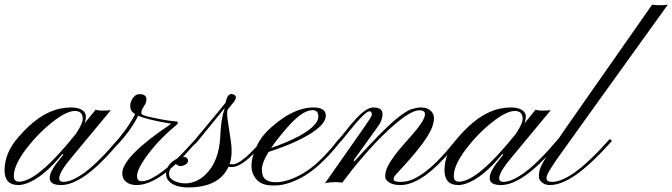

<svg xmlns="http://www.w3.org/2000/svg" viewBox="-69 -799 2907 830"><path d="M194.8 1Q146 1 146 -29.3Q146 -54.2 174.3 -91.8L205.1 -130.9L200.2 -132.8Q118.2 -31.7 45.4 -5.9Q25.4 1 10.7 1Q-49.3 1 -49.3 -63Q-49.3 -138.2 10.7 -206.5Q99.6 -310.1 189.5 -329.1Q216.3 -334.5 235.4 -334.5Q254.4 -334.5 265.4 -331.8Q276.4 -329.1 284.7 -324.2Q302.2 -313 302.2 -296.6Q302.2 -280.3 296.4 -265.6L344.2 -324.7Q357.4 -320.8 368.7 -320.8Q397.5 -320.8 410.2 -322.8L245.6 -124.5Q187 -56.2 187 -28.3Q187 -12.7 205.6 -12.7Q224.1 -12.7 248.3 -23.9Q272.5 -35.2 296.4 -52.7Q320.3 -70.3 343 -91.8Q365.7 -113.3 385 -133.8Q404.3 -154.3 418.9 -171.9L442.4 -198.2L452.6 -189.9L427.7 -161.6Q287.1 1 194.8 1ZM59.6 -174.8Q-9.3 -91.3 -9.3 -38.1Q-9.3 -13.7 12.7 -13.7Q84 -13.7 218.3 -171.4L259.3 -220.7Q288.6 -265.1 288.6 -285.2Q288.6 -319.3 254.4 -319.3Q208 -319.3 121.1 -240.2Q91.3 -212.9 59.6 -174.8Z M680.2 -97.2 722.7 -139.6Q742.2 -159.7 756.3 -175.8L776.4 -198.2L786.1 -189.9Q776.9 -181.6 761.2 -164.1L726.1 -125Q606.9 1 521 1Q493.2 1 476.3 -12.7Q459.5 -26.4 459.5 -49.3Q459.5 -122.1 671.4 -264.2Q567.9 -281.2 528.3 -298.8Q496.1 -232.4 429.2 -163.6Q413.6 -147.5 409.9 -146Q406.2 -144.5 405.3 -143.8Q404.3 -143.1 403.8 -146.5Q403.3 -149.9 403.8 -151.6Q404.3 -153.3 405.8 -155.3Q428.7 -181.2 448.2 -205.1Q493.7 -261.7 515.1 -305.7Q497.6 -316.9 495.1 -329.6Q492.7 -342.3 495.4 -353.3Q498 -364.3 503.9 -373Q516.6 -392.1 533.2 -392.1Q564 -392.1 564 -369.6Q564 -358.4 559.6 -350.6L550.8 -335.4Q542 -324.2 542 -309.6Q542 -300.8 579.3 -293Q616.7 -285.2 632.3 -282.2Q666.5 -275.9 686.5 -274.9Q700.2 -274.4 700.2 -267.6Q700.2 -263.2 684.3 -250.5Q668.5 -237.8 649.4 -219.7Q630.4 -201.7 612.3 -181.9Q594.2 -162.1 578.1 -141.6Q562 -121.1 549.8 -102.1Q523.4 -61 523.4 -38.3Q523.4 -15.6 542.7 -15.6Q562 -15.6 585.2 -27.3Q608.4 -39.1 632.6 -57.1Q656.7 -75.2 680.2 -97.2Z M923.3 -89.8Q929.2 -88.9 938.2 -88.9Q947.3 -88.9 960 -95.7Q972.7 -102.5 986.1 -113.3Q999.5 -124 1012.7 -137Q1025.9 -149.9 1036.9 -161.9Q1047.9 -173.8 1056.2 -183.6L1067.4 -198.2L1078.1 -189.9Q1072.3 -184.1 1063 -173.8L1042.5 -150.4Q974.6 -77.1 935.1 -77.1H926.8Q922.9 -77.1 918.9 -78.1Q877.9 11.2 744.6 11.2Q686.5 11.2 660.2 -16.6Q648.9 -28.8 648.9 -47.9Q648.9 -66.9 658 -80.3Q667 -93.8 679.2 -102.5Q704.1 -120.6 723.9 -120.6Q743.7 -120.6 743.7 -102.1Q742.2 -89.4 722.2 -83Q715.8 -81.1 709.7 -81.1Q703.6 -81.1 698 -85.2Q692.4 -89.4 689 -91.3Q686 -88.4 681.4 -84.5Q676.8 -80.6 672.4 -75.2Q661.6 -62 661.6 -48.1Q661.6 -34.2 670.9 -25.9Q680.2 -17.6 692.9 -13.2Q711.9 -6.3 732.7 -6.3Q753.4 -6.3 775.6 -15.1Q797.9 -23.9 819.3 -44.4Q878.4 -100.6 883.3 -210.9Q886.2 -285.2 901.4 -327.1Q901.9 -328.6 901.9 -331.5L786.6 -189.9Q776.9 -178.2 772.2 -174.8Q767.6 -171.4 767.6 -171.4Q761.7 -170.9 759.8 -174.3Q758.8 -176.8 764.2 -183.6Q890.1 -334 905.8 -354.5Q913.6 -392.6 931.2 -392.6Q939.5 -392.6 945.1 -388.2Q950.7 -383.8 950.7 -377Q950.2 -367.7 935.8 -350.8Q921.4 -334 918.2 -329.3Q915 -324.7 914.1 -321.5Q913.1 -318.4 913.1 -315.4V-309.6Q912.6 -296.4 915.5 -278.3L927.7 -197.3Q938.5 -130.9 923.3 -89.8Z M1041 -22Q995.1 -71.8 1041.5 -168.9Q1061.5 -211.9 1102.1 -247.3Q1142.6 -282.7 1173.3 -300.3Q1232.9 -334.5 1285.2 -334.5Q1336.9 -334.5 1339.4 -302.2Q1342.8 -250 1212.4 -188.5Q1164.6 -166 1091.8 -142.1Q1063 -95.2 1063 -65.7Q1063 -36.1 1078.4 -23.7Q1093.8 -11.2 1123.3 -11.2Q1152.8 -11.2 1187.3 -23.9Q1221.7 -36.6 1251.7 -56.2Q1281.7 -75.7 1306.2 -98.6Q1330.6 -121.6 1349.4 -142.6Q1368.2 -163.6 1380.1 -179Q1392.1 -194.3 1396.5 -198.2L1406.7 -189.9Q1400.4 -184.6 1387.5 -168Q1374.5 -151.4 1354.7 -130.1Q1335 -108.9 1309.3 -85.4Q1283.7 -62 1252.7 -42.2Q1221.7 -22.5 1185.8 -9.8Q1149.9 2.9 1117.7 2.9Q1085.4 2.9 1068.6 -3.7Q1051.8 -10.3 1041 -22ZM1103 -159.2Q1250.5 -210.9 1293 -262.2Q1307.1 -279.3 1307.1 -295.4Q1307.1 -322.8 1281.7 -322.8Q1236.8 -322.8 1169.4 -244.1Q1122.6 -189.5 1103 -159.2Z M1410.6 -9.3Q1397.5 -11.7 1381.3 -11.7Q1355.5 -11.7 1335.9 -6.8L1505.4 -249Q1537.1 -293.5 1538.1 -301.8Q1540 -317.9 1527.8 -317.9Q1509.8 -317.9 1438 -228.5L1406.7 -189.9Q1402.8 -188 1398.7 -192.1Q1394.5 -196.3 1396.5 -198.2Q1410.6 -213.4 1428.5 -236.6Q1446.3 -259.8 1465.8 -281.2Q1513.7 -334.5 1545.4 -334.5Q1599.1 -334.5 1579.6 -279.3Q1575.7 -267.6 1562.5 -249L1460 -106.4L1462.4 -101.1Q1585.4 -235.8 1637.2 -279.3Q1686.5 -320.3 1710.7 -327.4Q1734.9 -334.5 1750.2 -334.5Q1765.6 -334.5 1776.6 -330.1Q1787.6 -325.7 1794.4 -318.8Q1807.1 -306.2 1806.9 -288.3Q1806.6 -270.5 1800 -252Q1793.5 -233.4 1777.8 -208Q1745.1 -155.8 1667.5 -71.8Q1635.3 -38.1 1633.8 -32.5Q1632.3 -26.9 1632.3 -23.9Q1632.3 -12.7 1662.4 -12.7Q1692.4 -12.7 1718.5 -25.1Q1744.6 -37.6 1769.8 -56.6Q1794.9 -75.7 1817.6 -98.4Q1840.3 -121.1 1858.4 -141.8Q1876.5 -162.6 1888.7 -178Q1900.9 -193.4 1905.3 -198.2L1915.5 -189.9Q1910.6 -184.6 1897.9 -168.5Q1885.3 -152.3 1866.5 -131.3Q1847.7 -110.4 1824 -86.9Q1800.3 -63.5 1773.9 -43.9Q1712.4 1 1662.6 1Q1618.7 1 1601.6 -21Q1596.2 -27.8 1596.2 -37.1Q1596.2 -46.4 1598.9 -58.3Q1601.6 -70.3 1611.8 -88.9Q1634.8 -128.4 1677 -175.8Q1719.2 -223.1 1732.4 -239.7Q1745.6 -256.3 1753.4 -268.6Q1768.1 -292 1768.1 -304.7Q1768.1 -322.3 1744.6 -322.3Q1696.3 -322.3 1585 -212.9Q1528.8 -158.2 1456.1 -68.8Z M2096.7 1Q2047.9 1 2047.9 -29.3Q2047.9 -54.2 2076.2 -91.8L2106.9 -130.9L2102.1 -132.8Q2020 -31.7 1947.3 -5.9Q1927.2 1 1912.6 1Q1852.5 1 1852.5 -63Q1852.5 -138.2 1912.6 -206.5Q2001.5 -310.1 2091.3 -329.1Q2118.2 -334.5 2137.2 -334.5Q2156.2 -334.5 2167.2 -331.8Q2178.2 -329.1 2186.5 -324.2Q2204.1 -313 2204.1 -296.6Q2204.1 -280.3 2198.2 -265.6L2246.1 -324.7Q2259.3 -320.8 2270.5 -320.8Q2299.3 -320.8 2312 -322.8L2147.5 -124.5Q2088.9 -56.2 2088.9 -28.3Q2088.9 -12.7 2107.4 -12.7Q2126 -12.7 2150.1 -23.9Q2174.3 -35.2 2198.2 -52.7Q2222.2 -70.3 2244.9 -91.8Q2267.6 -113.3 2286.9 -133.8Q2306.2 -154.3 2320.8 -171.9L2344.2 -198.2L2354.5 -189.9L2329.6 -161.6Q2189 1 2096.7 1ZM1961.4 -174.8Q1892.6 -91.3 1892.6 -38.1Q1892.6 -13.7 1914.6 -13.7Q1985.8 -13.7 2120.1 -171.4L2161.1 -220.7Q2190.4 -265.1 2190.4 -285.2Q2190.4 -319.3 2156.2 -319.3Q2109.9 -319.3 2022.9 -240.2Q1993.2 -212.9 1961.4 -174.8Z M2293.5 -28.8Q2293.5 -12.7 2316.9 -12.7Q2340.3 -12.7 2366.9 -25.1Q2393.6 -37.6 2419.7 -56.6Q2445.8 -75.7 2470.2 -98.4Q2494.6 -121.1 2514.6 -141.6L2548.3 -177.7Q2562 -193.4 2566.9 -198.2L2576.7 -189.9Q2571.3 -184.6 2556.9 -168.5Q2542.5 -152.3 2521.7 -131.3Q2501 -110.4 2475.3 -86.9Q2449.7 -63.5 2421.9 -43.9Q2356.9 1 2308.1 1Q2287.6 1 2274.2 -10.3Q2260.7 -21.5 2260.7 -34.4Q2260.7 -47.4 2262 -55.2Q2263.2 -63 2267.1 -73Q2271 -83 2278.3 -96.4Q2285.6 -109.9 2297.9 -128.9L2372.6 -239.3L2750 -778.8Q2785.2 -773.9 2817.9 -778.8Q2352.1 -131.3 2335.4 -106.7Q2318.8 -82 2311 -69.6Q2303.2 -57.1 2299.3 -49.3Q2293.5 -37.6 2293.5 -28.8Z"/></svg>

Font: Pinyon Script
Style: Regular
Weight: 400
Designer: Nicole Fally
Foundry: Nicole Fally
Version: Version 1.005